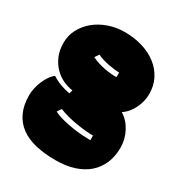

<svg xmlns="http://www.w3.org/2000/svg" viewBox="-190 -882 1009 1078"><g transform="rotate(30 315.0 -343.0)"><path d="M515 -354Q558 -328 583.5 -279.5Q609 -231 609 -177Q609 -121 590 -76Q571 -31 535 0.5Q499 32 446.5 49Q394 66 327 66Q255 66 197.5 52.5Q140 39 100 9.5Q60 -20 38.5 -66Q17 -112 17 -177Q17 -200 22.5 -224Q28 -248 37.5 -270.5Q47 -293 60 -312Q73 -331 89 -343Q115 -326 146.5 -314.5Q178 -303 207 -298L214 -321Q183 -325 151.5 -339.5Q120 -354 94.5 -380Q69 -406 53 -443Q37 -480 37 -529Q37 -575 58 -615.5Q79 -656 115.5 -686.5Q152 -717 201.5 -734.5Q251 -752 307 -752Q369 -752 422.5 -735.5Q476 -719 515 -688.5Q554 -658 576 -615Q598 -572 598 -519Q598 -496 592.5 -472.5Q587 -449 576.5 -427Q566 -405 550.5 -386Q535 -367 515 -354ZM245 -571 227 -544Q270 -524 314.5 -516Q359 -508 391 -509V-539Q378 -539 360 -541Q342 -543 321.5 -547Q301 -551 281 -557Q261 -563 245 -571ZM215 -201 197 -174Q225 -160 259 -151.5Q293 -143 326 -138Q359 -133 389.5 -131Q420 -129 441 -129V-159Q421 -159 393 -161.5Q365 -164 334 -169Q303 -174 272 -182Q241 -190 215 -201Z"/></g></svg>

Font: ChangwonDangamAsac Bold
Style: Regular
Weight: 700
Designer: Choi Chi-young, Lee Youngbeen, Kim Jungjin, Yoon Jihee, Han Dohee
Foundry: YoonDesign Inc.
Version: Version 1.010;Build 20210623